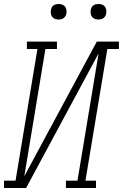

<svg xmlns="http://www.w3.org/2000/svg" viewBox="-54 -944 617 964"><path d="M-34 0V-37H24L134 -698H81V-735H232V-698H174L68 -59L432 -735H543V-698H485L375 -37H428V0H277V-37H335L441 -676L77 0ZM440 -846Q431 -846 422.5 -849Q414 -852 408.5 -859Q403 -866 401.5 -875.5Q400 -885 402 -895Q403 -901 406 -907Q409 -913 415 -917Q421 -921 427.5 -922.5Q434 -924 440 -924Q450 -924 458.5 -921Q467 -918 472.5 -911Q478 -904 479.5 -894.5Q481 -885 479 -875Q478 -869 474.5 -863Q471 -857 465.5 -853Q460 -849 453.5 -847.5Q447 -846 440 -846ZM240 -846Q231 -846 222.5 -849Q214 -852 208.5 -859Q203 -866 201.5 -875.5Q200 -885 202 -895Q203 -901 206 -907Q209 -913 215 -917Q221 -921 227.5 -922.5Q234 -924 240 -924Q250 -924 258.5 -921Q267 -918 272.5 -911Q278 -904 279.5 -894.5Q281 -885 279 -875Q278 -869 274.5 -863Q271 -857 265.5 -853Q260 -849 253.5 -847.5Q247 -846 240 -846Z"/></svg>

Font: Iosevka Curly Slab XLtObl
Style: Regular
Weight: 200
Italic angle: -9°
Monospace: yes
Designer: Belleve Invis
Foundry: Belleve Invis
Version: Version 11.1.0; ttfautohint (v1.8.3)